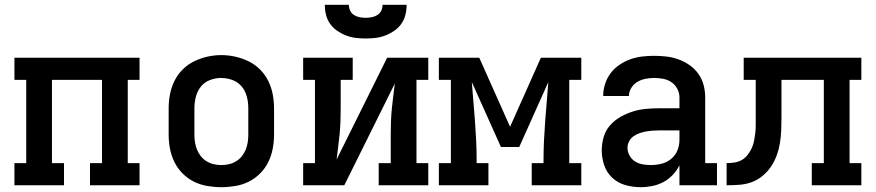

<svg xmlns="http://www.w3.org/2000/svg" viewBox="-20 -770 3640 798"><path d="M40 0V-92H89V-438H40V-530H560V-438H511V-92H560V0H354V-92H404V-438H196V-92H246V0Z M900 8Q871 8 841.5 3Q812 -2 786 -15Q760 -28 739 -49Q718 -70 705 -96.5Q692 -123 686.5 -152Q681 -181 681 -210V-320Q681 -349 686.5 -378Q692 -407 705 -433.5Q718 -460 739 -481Q760 -502 786.5 -515Q813 -528 842 -534.5Q871 -541 900 -541Q929 -541 958 -534.5Q987 -528 1013.5 -515Q1040 -502 1061 -481Q1082 -460 1095 -433.5Q1108 -407 1113.5 -378Q1119 -349 1119 -320V-210Q1119 -181 1113.5 -152Q1108 -123 1095 -96.5Q1082 -70 1061 -49Q1040 -28 1014 -15Q988 -2 958.5 3Q929 8 900 8ZM900 -84Q916 -84 931.5 -87.5Q947 -91 961 -99.5Q975 -108 985 -120.5Q995 -133 1001 -147.5Q1007 -162 1009.5 -178Q1012 -194 1012 -210V-320Q1012 -336 1009.5 -352Q1007 -368 1001 -383Q995 -398 984.5 -410.5Q974 -423 960 -431Q946 -439 930 -442.5Q914 -446 898 -446Q875 -446 852 -437Q829 -428 814.5 -409.5Q800 -391 794 -367.5Q788 -344 788 -320V-210Q788 -194 790.5 -178Q793 -162 799 -147.5Q805 -133 815 -120.5Q825 -108 839 -99.5Q853 -91 868.5 -87.5Q884 -84 900 -84Z M1240 0V-92H1289V-438H1240V-530H1446V-438H1396V-318Q1396 -291 1395 -264.5Q1394 -238 1391.5 -212Q1389 -186 1385.5 -159.5Q1382 -133 1379 -107L1589 -530H1760V-438H1711V-92H1760V0H1554V-92H1604V-212Q1604 -239 1605 -265.5Q1606 -292 1608.5 -318Q1611 -344 1614.5 -370.5Q1618 -397 1621 -423L1411 0ZM1500 -610Q1479 -610 1458.5 -612.5Q1438 -615 1418.5 -622.5Q1399 -630 1381.5 -642Q1364 -654 1352 -671Q1340 -688 1335 -708.5Q1330 -729 1330 -750H1430Q1430 -737 1435.5 -725.5Q1441 -714 1451.5 -707.5Q1462 -701 1474.5 -698.5Q1487 -696 1500 -696Q1513 -696 1525.5 -698.5Q1538 -701 1548.5 -707.5Q1559 -714 1564.5 -725.5Q1570 -737 1570 -750H1670Q1670 -729 1665 -708.5Q1660 -688 1648 -671Q1636 -654 1618.5 -642Q1601 -630 1581.5 -622.5Q1562 -615 1541.5 -612.5Q1521 -610 1500 -610Z M1804 0V-92H1854V-438H1804V-530H1972L2100 -243L2228 -530H2396V-438H2346V-92H2396V0H2190V-92H2239V-106Q2239 -146 2241 -186.5Q2243 -227 2246 -267.5Q2249 -308 2252.5 -348.5Q2256 -389 2259 -429L2138 -159H2062L1941 -429Q1944 -389 1947.5 -348.5Q1951 -308 1954 -267.5Q1957 -227 1959 -186.5Q1961 -146 1961 -106V-92H2010V0Z M2643 8Q2611 8 2580 -0.5Q2549 -9 2525.5 -30.5Q2502 -52 2491.5 -82.5Q2481 -113 2481 -145Q2481 -173 2489 -200.5Q2497 -228 2515.5 -249Q2534 -270 2558.5 -284Q2583 -298 2610 -306.5Q2637 -315 2665 -317.5Q2693 -320 2721 -320H2804V-365Q2804 -384 2795 -401Q2786 -418 2770.5 -428.5Q2755 -439 2736 -442.5Q2717 -446 2699 -446Q2681 -446 2663 -442.5Q2645 -439 2629.5 -430Q2614 -421 2604 -405Q2594 -389 2594 -371Q2594 -371 2594 -371Q2594 -371 2594 -371H2487Q2487 -371 2487 -371.5Q2487 -372 2487 -372Q2487 -397 2495 -421.5Q2503 -446 2518 -466Q2533 -486 2554.5 -500.5Q2576 -515 2599.5 -523.5Q2623 -532 2648 -535Q2673 -538 2699 -538Q2724 -538 2750 -535Q2776 -532 2800.5 -523Q2825 -514 2846.5 -499Q2868 -484 2883 -462.5Q2898 -441 2904.5 -416Q2911 -391 2911 -365V-92H2960V0H2804V-83Q2793 -61 2776 -43Q2759 -25 2737.5 -13.5Q2716 -2 2691.5 3Q2667 8 2643 8ZM2685 -84Q2707 -84 2729.5 -89.5Q2752 -95 2769.5 -109.5Q2787 -124 2795.5 -145Q2804 -166 2804 -189V-228H2721Q2707 -228 2693 -227Q2679 -226 2665 -223.5Q2651 -221 2638 -216.5Q2625 -212 2613.5 -204Q2602 -196 2595 -183Q2588 -170 2588 -156Q2588 -139 2596.5 -123.5Q2605 -108 2619.5 -99Q2634 -90 2651 -87Q2668 -84 2685 -84Z M3000 0V-92Q3016 -92 3032.5 -94.5Q3049 -97 3063 -105Q3077 -113 3087 -126Q3097 -139 3104 -153.5Q3111 -168 3114 -184Q3117 -200 3119 -216Q3121 -232 3121 -248.5Q3121 -265 3121 -281Q3121 -281 3121 -281Q3121 -281 3121 -281V-283Q3121 -283 3121 -283Q3121 -283 3121 -283V-438H3071V-530H3560V-438H3511V-92H3560V0H3354V-92H3404V-438H3228V-283Q3228 -257 3227 -230.5Q3226 -204 3222 -178Q3218 -152 3209 -126.5Q3200 -101 3185.5 -79Q3171 -57 3150 -39.5Q3129 -22 3104.5 -13Q3080 -4 3053.5 -2Q3027 0 3000 0Z"/></svg>

Font: Iosevka Curly Slab SmBdEx
Style: Regular
Weight: 600
Width: 7
Monospace: yes
Designer: Belleve Invis
Foundry: Belleve Invis
Version: Version 11.1.0; ttfautohint (v1.8.3)